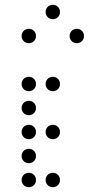

<svg xmlns="http://www.w3.org/2000/svg" viewBox="-20 -800 370 800"><path d="M200 -720C217 -720 230 -733 230 -750C230 -767 217 -780 200 -780C183 -780 170 -767 170 -750C170 -733 183 -720 200 -720ZM100 -620C117 -620 130 -633 130 -650C130 -667 117 -680 100 -680C83 -680 70 -667 70 -650C70 -633 83 -620 100 -620ZM300 -620C317 -620 330 -633 330 -650C330 -667 317 -680 300 -680C283 -680 270 -667 270 -650C270 -633 283 -620 300 -620ZM100 -420C117 -420 130 -433 130 -450C130 -467 117 -480 100 -480C83 -480 70 -467 70 -450C70 -433 83 -420 100 -420ZM200 -420C217 -420 230 -433 230 -450C230 -467 217 -480 200 -480C183 -480 170 -467 170 -450C170 -433 183 -420 200 -420ZM100 -320C117 -320 130 -333 130 -350C130 -367 117 -380 100 -380C83 -380 70 -367 70 -350C70 -333 83 -320 100 -320ZM100 -220C117 -220 130 -233 130 -250C130 -267 117 -280 100 -280C83 -280 70 -267 70 -250C70 -233 83 -220 100 -220ZM200 -220C217 -220 230 -233 230 -250C230 -267 217 -280 200 -280C183 -280 170 -267 170 -250C170 -233 183 -220 200 -220ZM100 -120C117 -120 130 -133 130 -150C130 -167 117 -180 100 -180C83 -180 70 -167 70 -150C70 -133 83 -120 100 -120ZM100 -20C117 -20 130 -33 130 -50C130 -67 117 -80 100 -80C83 -80 70 -67 70 -50C70 -33 83 -20 100 -20ZM200 -20C217 -20 230 -33 230 -50C230 -67 217 -80 200 -80C183 -80 170 -67 170 -50C170 -33 183 -20 200 -20Z"/></svg>

Font: TINY 5x3 60
Style: Regular
Weight: 150
Designer: Jack Halten Fahnestock
Foundry: Velvetyne Type Foundry
Version: Version 1.002;hotconv 1.0.109;makeotfexe 2.5.65596